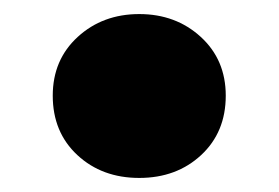

<svg xmlns="http://www.w3.org/2000/svg" viewBox="-20 -485 396 273"><path d="M55 -349Q55 -400 90.5 -432.5Q126 -465 178 -465Q230 -465 265.5 -432.5Q301 -400 301 -349Q301 -297 266 -264.5Q231 -232 178 -232Q125 -232 90 -264.5Q55 -297 55 -349Z"/></svg>

Font: LINE Seed Sans TH App Heavy
Style: Regular
Weight: 900
Designer: Dalton Maag Ltd | Thai characters by Cadson Demak Co.,Ltd.
Foundry: Dalton Maag Ltd
Version: Version 1.003